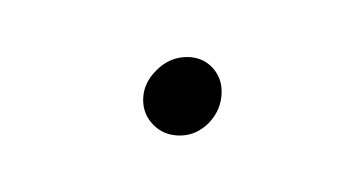

<svg xmlns="http://www.w3.org/2000/svg" viewBox="-20 -48 127 68"><path d="M30.7 -12.6Q30.7 -18.5 35.4 -23.1Q40 -27.8 46.3 -27.8Q51.5 -27.8 55 -24.3Q58.5 -20.7 58.5 -15.6Q58.5 -9.3 54.1 -4.6Q49.6 0 43.7 0Q38.1 0 34.4 -3.7Q30.7 -7.4 30.7 -12.6Z"/></svg>

Font: 26F Galaxy Sans Hairline
Style: Italic
Weight: 50
Italic angle: -5°
Designer: C₂₉H₂₅N₃O₅
Version: Version 1.200